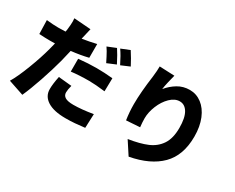

<svg xmlns="http://www.w3.org/2000/svg" viewBox="-114 -1256 2181 1785"><g transform="rotate(30 976.5 -363.5)"><path d="M426.8 -675.8 422.9 -659.2Q498 -670.9 573.2 -688.5V-541Q489.3 -520.5 391.6 -509.8L362.3 -386.7Q333 -276.4 289.1 -147Q245.1 -17.6 206.1 68.4L41 12.7Q83 -56.6 133.8 -188.5Q184.6 -320.3 212.9 -427.7Q228.5 -487.3 230.5 -497.1Q213.9 -496.1 181.6 -496.1Q127 -496.1 60.5 -500L56.6 -647.5Q127 -639.6 182.6 -639.6Q208 -639.6 260.7 -641.6Q265.6 -664.1 266.6 -680.7Q271.5 -722.7 271.5 -755.9Q271.5 -772.5 269.5 -790L450.2 -776.4Q440.4 -737.3 426.8 -675.8ZM418 -245.1 559.6 -231.4Q546.9 -184.6 546.9 -154.3Q546.9 -122.1 574.2 -105Q601.6 -87.9 663.1 -87.9Q751 -87.9 872.1 -108.4L866.2 42Q807.6 48.8 762.2 52.7Q716.8 56.6 662.1 56.6Q536.1 56.6 468.3 13.7Q400.4 -29.3 400.4 -105.5Q400.4 -162.1 418 -245.1ZM488.3 -481.4Q591.8 -492.2 681.6 -492.2Q765.6 -492.2 854.5 -483.4L851.6 -341.8Q746.1 -354.5 681.6 -354.5Q574.2 -354.5 488.3 -343.8ZM751 -749Q782.2 -703.1 827.1 -615.2L734.4 -576.2Q730.5 -584 706.5 -631.3Q682.6 -678.7 659.2 -711.9ZM871.1 -795.9Q888.7 -769.5 911.6 -730Q934.6 -690.4 948.2 -663.1L856.4 -624Q815.4 -708 779.3 -758.8Z M1305.7 -627.9Q1349.6 -681.6 1406.7 -715.8Q1463.9 -750 1534.2 -750Q1604.5 -750 1662.1 -706.5Q1719.7 -663.1 1752.9 -582.5Q1786.1 -502 1786.1 -394.5Q1786.1 -192.4 1673.3 -79.6Q1560.5 33.2 1349.6 72.3L1259.8 -65.4Q1380.9 -84 1459 -117.2Q1537.1 -150.4 1581.1 -216.8Q1625 -283.2 1625 -394.5Q1625 -502 1592.8 -556.6Q1560.5 -611.3 1505.9 -611.3Q1453.1 -611.3 1405.3 -564.5Q1357.4 -517.6 1328.6 -446.8Q1299.8 -376 1299.8 -311.5Q1299.8 -269.5 1305.7 -217.8L1160.2 -208Q1147.5 -291 1147.5 -375Q1147.5 -502.9 1172.9 -686.5Q1180.7 -752 1180.7 -798.8L1341.8 -792Q1333 -759.8 1321.3 -709.5Q1309.6 -659.2 1305.7 -627.9Z"/></g></svg>

Font: Min Sans Black
Style: Regular
Weight: 900
Designer: Jinseong-Kim, NotoSansCJK, Nunito
Foundry: Jinseong-Kim
Version: Version 1.000